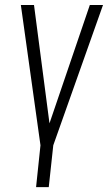

<svg xmlns="http://www.w3.org/2000/svg" viewBox="-20 -598 433 769"><path d="M124.5 151.4 142.1 -16.1 63.5 -578.1H116.2L178.2 -104L339.8 -578.1H392.6L193.4 -16.1L175.3 151.4Z"/></svg>

Font: Oswald
Style: Extra-Light
Weight: 200
Designer: Vernon Adams
Foundry: Vernon Adams
Version: 3.0; ttfautohint (v0.94.23-7a4d-dirty) -l 8 -r 50 -G 200 -x 